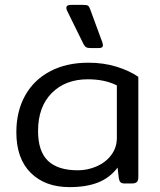

<svg xmlns="http://www.w3.org/2000/svg" viewBox="-20 -752 654 787"><path d="M322 -572 255 -708Q252 -714 252 -720Q252 -732 271 -732H321Q336 -732 341 -728.5Q346 -725 350 -713L400 -577Q402 -569 402 -567Q402 -555 386 -555H352Q339 -555 333 -558.5Q327 -562 322 -572ZM47 -210Q47 -295 82.5 -359.5Q118 -424 185 -459.5Q252 -495 342 -495Q405 -495 458 -478.5Q511 -462 547 -437V-25Q547 -12 541 -6Q535 0 521 0H490Q479 0 474 -5Q469 -10 467 -21L462 -65Q430 -23 382 -4Q334 15 265 15Q165 15 106 -43.5Q47 -102 47 -210ZM459 -187V-402Q409 -427 340 -427Q248 -427 192 -370.5Q136 -314 136 -215Q136 -132 176.5 -93Q217 -54 299 -54Q339 -54 376 -70Q413 -86 436 -116.5Q459 -147 459 -187Z"/></svg>

Font: Mitr Light
Style: Regular
Weight: 300
Designer: Thanarat Vachiruckul
Foundry: Cadson Demak
Version: Version 1.003